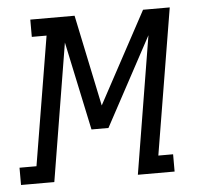

<svg xmlns="http://www.w3.org/2000/svg" viewBox="-88 -564 632 609"><g transform="rotate(-5 227.5 -260.0)"><path d="M-45 0V-55H9L77 -465H30V-520H171L232 -229L389 -520H474L397 -55H444V0H327L399 -438L247 -156H193L133 -438L61 0Z"/></g></svg>

Font: Iosevka Curly Slab Light
Style: Italic
Weight: 300
Italic angle: -9°
Monospace: yes
Designer: Belleve Invis
Foundry: Belleve Invis
Version: Version 22.1.2; ttfautohint (v1.8.4)